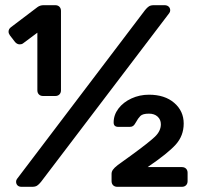

<svg xmlns="http://www.w3.org/2000/svg" viewBox="-20 -720 791 740"><path d="M146 -350Q136 -350 130 -356Q124 -362 124 -372V-594L69 -553Q64 -549 56 -549Q46 -549 38 -558L18 -584Q13 -591 13 -598Q13 -608 22 -615L125 -693Q135 -700 148 -700H193Q203 -700 209 -694Q215 -688 215 -678V-372Q215 -362 209 -356Q203 -350 193 -350ZM63 0Q53 0 47.5 -5.5Q42 -11 42 -20Q42 -26 46 -31L539 -681Q547 -691 554 -695.5Q561 -700 573 -700H614Q624 -700 630 -694.5Q636 -689 636 -680Q636 -674 632 -669L138 -19Q130 -9 123 -4.5Q116 0 104 0ZM432 0Q422 0 416 -6Q410 -12 410 -22V-50Q410 -58 415 -65.5Q420 -73 434 -84L484 -120Q554 -171 577 -193Q600 -215 600 -241Q600 -259 587.5 -270.5Q575 -282 554 -282Q530 -282 521 -273Q512 -264 504 -249Q498 -238 493 -234.5Q488 -231 480 -231H436Q418 -231 418 -248Q418 -277 436.5 -301.5Q455 -326 486.5 -340.5Q518 -355 554 -355Q615 -355 651.5 -323.5Q688 -292 688 -244Q688 -197 657.5 -163Q627 -129 549 -76H681Q691 -76 697 -70Q703 -64 703 -54V-22Q703 -12 697 -6Q691 0 681 0Z"/></svg>

Font: Rubik AZ
Style: Regular
Weight: 500
Designer: Hubert and Fischer
Foundry: Hubert & Fischer
Version: Version 2.000